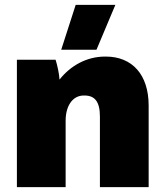

<svg xmlns="http://www.w3.org/2000/svg" viewBox="-20 -764 667 784"><path d="M374 -561 451 -744H289L230 -561ZM49 0H248V-271C248 -331 276 -374 322 -374H325C367 -374 388 -349 388 -288V0H587V-333C587 -459 520 -533 412 -533H409C334 -533 268 -496 223 -439C222 -462 214 -498 207 -520H49Z"/></svg>

Font: Fixel Text Black
Style: Regular
Weight: 900
Width: 4
Designer: AlfaBravo + MacPaw
Foundry: Kyrylo Tkachov, Marchela Mozhyna, Serhii Makarenko, Maria Weinstein, Zakhar Kryvoshyya
Version: Version 1.211